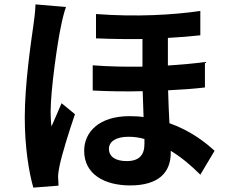

<svg xmlns="http://www.w3.org/2000/svg" viewBox="-20 -805 1040 876"><path d="M281 -773 142 -785C141 -753 136 -714 132 -687C121 -610 93 -420 93 -269C93 -133 112 -19 132 51L247 42C246 28 246 11 245 1C245 -10 248 -31 251 -45C262 -100 294 -202 322 -284L261 -334C247 -300 229 -262 215 -228C212 -248 211 -276 211 -296C211 -396 243 -617 258 -684C261 -702 273 -753 281 -773ZM639 -171V-148C639 -100 617 -70 558 -70C509 -70 477 -89 477 -126C477 -159 509 -181 566 -181C590 -181 614 -178 639 -171ZM418 -741V-630C492 -627 563 -626 630 -627V-501C557 -500 481 -501 403 -507V-392C480 -388 557 -387 631 -389L635 -271C614 -274 593 -275 570 -275C434 -275 364 -204 364 -117C364 -9 458 41 574 41C703 41 759 -18 759 -107V-117C807 -88 852 -50 894 -8L959 -117C921 -152 852 -208 753 -243C751 -289 748 -339 747 -393C809 -396 866 -400 915 -406V-522C863 -515 806 -510 746 -506V-632C800 -635 850 -639 894 -644V-755C771 -737 601 -727 418 -741Z"/></svg>

Font: Noto Sans Mono CJK HK
Style: Bold
Weight: 700
Designer: Ryoko NISHIZUKA 西塚涼子 (kana, bopomofo & ideographs); Paul D. Hunt (Latin, Greek & Cyrillic); Sandoll Communications 산돌커뮤니
Foundry: Adobe
Version: Version 2.004;hotconv 1.0.118;makeotfexe 2.5.65603